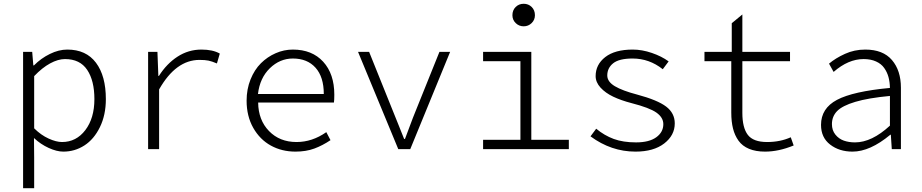

<svg xmlns="http://www.w3.org/2000/svg" viewBox="-20 -782 4837 1007"><path d="M101.1 205.1V-509.8H148.9L154.8 -439H158.2Q194.8 -476.1 241.5 -499Q288.1 -522 333 -522Q431.6 -522 483.4 -452.9Q535.2 -383.8 535.2 -262.2Q535.2 -178.7 503.9 -115Q472.7 -51.3 422.4 -19Q372.1 13.2 312 13.2Q277.8 13.2 235.4 -6.1Q192.9 -25.4 158.2 -58.1L159.2 43.9V205.1ZM305.2 -37.1Q379.9 -37.1 427.5 -99.6Q475.1 -162.1 475.1 -262.2Q475.1 -358.9 437.3 -415.5Q399.4 -472.2 320.8 -472.2Q284.7 -472.2 242.9 -449.5Q201.2 -426.8 159.2 -382.8V-108.9Q195.3 -73.2 235.1 -55.2Q274.9 -37.1 305.2 -37.1Z M756.8 0V-509.8H805.7L810.5 -383.8H813.5Q854 -447.8 911.1 -484.9Q968.3 -522 1036.6 -522Q1096.2 -522 1132.8 -501L1117.7 -449.2Q1091.3 -460.4 1073.5 -464.1Q1055.7 -467.8 1026.4 -467.8Q902.3 -467.8 814.5 -313V0Z M1529.3 13.2Q1458.5 13.2 1400.9 -18.3Q1343.3 -49.8 1308.3 -111.3Q1273.4 -172.9 1273.4 -253.9Q1273.4 -314 1293.9 -365.2Q1314.5 -416.5 1348.4 -450.2Q1382.3 -483.9 1425.8 -502.9Q1469.2 -522 1516.1 -522Q1616.7 -522 1675 -458.3Q1733.4 -394.5 1733.4 -285.2Q1733.4 -257.3 1731.4 -244.1H1334Q1335 -152.3 1390.9 -94.7Q1446.8 -37.1 1535.2 -37.1Q1617.7 -37.1 1691.4 -88.9L1713.4 -46.9Q1671.9 -19 1628.7 -2.9Q1585.4 13.2 1529.3 13.2ZM1333 -289.1H1678.2Q1678.2 -378.4 1635 -426.8Q1591.8 -475.1 1516.1 -475.1Q1447.8 -475.1 1395.3 -424.1Q1342.8 -373 1333 -289.1Z M2068.8 0 1857.9 -509.8H1916L2041 -199.2Q2052.2 -172.4 2071.8 -122.8Q2091.3 -73.2 2099.6 -53.2H2104Q2108.9 -65.4 2128.2 -117.7Q2147.5 -169.9 2159.7 -199.2L2284.7 -509.8H2340.8L2131.8 0Z M2667.5 -702.1Q2667.5 -728.5 2684.6 -745.4Q2701.7 -762.2 2726.6 -762.2Q2751.5 -762.2 2768.6 -745.4Q2785.6 -728.5 2785.6 -702.1Q2785.6 -677.7 2768.3 -660.9Q2751 -644 2726.6 -644Q2702.1 -644 2684.8 -660.9Q2667.5 -677.7 2667.5 -702.1ZM2513.7 0V-48.8H2709.5V-460.9H2513.7V-509.8H2766.6V-48.8H2963.4V0Z M3313 13.2Q3185.5 13.2 3077.1 -66.9L3106.9 -106.9Q3149.9 -71.3 3199 -53.2Q3248 -35.2 3315.9 -35.2Q3384.8 -35.2 3421.9 -62Q3459 -88.9 3459 -130.9Q3459 -165.5 3423.1 -191.2Q3387.2 -216.8 3292 -241.2Q3237.3 -255.4 3196.3 -274.9Q3155.3 -294.4 3129.6 -322.5Q3104 -350.6 3104 -382.8Q3104 -443.4 3154.5 -482.7Q3205.1 -522 3298.8 -522Q3347.2 -522 3398.7 -504.4Q3450.2 -486.8 3486.8 -460L3456.1 -418.9Q3385.3 -475.1 3297.9 -475.1Q3227.1 -475.1 3196 -450.2Q3165 -425.3 3165 -386.2Q3165 -353.5 3204.8 -329.8Q3244.6 -306.2 3321.3 -286.1Q3428.7 -257.3 3473.9 -222.9Q3519 -188.5 3519 -134.8Q3519 -72.3 3463.6 -29.5Q3408.2 13.2 3313 13.2Z M3992.7 13.2Q3943.4 13.2 3908.4 -1.5Q3873.5 -16.1 3853.5 -43.9Q3833.5 -71.8 3824.5 -107.9Q3815.4 -144 3815.4 -191.9V-460.9H3674.8V-509.8H3817.9V-660.2L3873.5 -706.1V-509.8H4123.5V-460.9H3873.5V-189.9Q3873.5 -112.3 3902.1 -74.7Q3930.7 -37.1 4003.4 -37.1Q4071.8 -37.1 4127.4 -62L4142.6 -19Q4064 13.2 3992.7 13.2Z M4451.2 13.2Q4381.8 13.2 4334 -23.7Q4286.1 -60.5 4286.1 -127Q4286.1 -213.9 4369.9 -258.3Q4453.6 -302.7 4647.5 -320.8Q4647 -352.1 4639.9 -377.9Q4632.8 -403.8 4617.4 -425.5Q4602.1 -447.3 4574.5 -459.7Q4546.9 -472.2 4509.3 -472.2Q4429.2 -472.2 4352.1 -404.8L4328.1 -448.2Q4362.3 -477.1 4411.6 -499.5Q4460.9 -522 4518.1 -522Q4611.3 -522 4658.2 -467Q4705.1 -412.1 4705.1 -321.8V0H4657.2L4652.3 -75.2H4649.4Q4543 13.2 4451.2 13.2ZM4464.4 -35.2Q4552.2 -35.2 4647.5 -123V-278.8Q4533.7 -268.1 4465.8 -247.8Q4397.9 -227.5 4370.6 -199.5Q4343.3 -171.4 4343.3 -130.9Q4343.3 -98.6 4361.3 -76.2Q4379.4 -53.7 4405.8 -44.4Q4432.1 -35.2 4464.4 -35.2Z"/></svg>

Font: Office Code Pro D Light
Style: Regular
Weight: 300
Designer: Nathan Rutzky & Paul D. Hunt
Foundry: Adobe Systems Incorporated
Version: Version 1.004;PS 001.004;hotconv 1.0.70;makeotf.lib2.5.58329